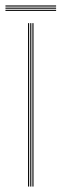

<svg xmlns="http://www.w3.org/2000/svg" viewBox="-43 -685 226 705"><path d="M76 0V-600H80V0ZM60 0V-600H64V0ZM68 0V-600H72V0ZM163 -661H-23V-665H163ZM163 -645H-23V-649H163ZM163 -653H-23V-657H163Z"/></svg>

Font: Big Shoulders Inline Display Thin Thin
Style: Regular
Weight: 250
Version: Version 2.002